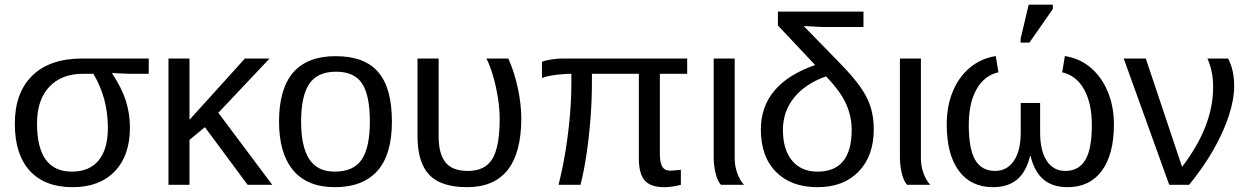

<svg xmlns="http://www.w3.org/2000/svg" viewBox="-20 -773 5220 803"><path d="M523.4 -239.7Q523.4 -122.1 459.7 -56.2Q396 9.8 284.2 9.8Q167 9.8 104.5 -58.8Q42 -127.4 42 -255.9Q42 -385.3 115.2 -456.8Q188.5 -528.3 324.2 -528.3H602.1V-464.4H521.5L449.2 -467.3V-465.3Q488.8 -406.2 506.1 -352.1Q523.4 -297.9 523.4 -239.7ZM431.2 -238.3Q431.2 -362.8 370.6 -464.4H327.1Q237.3 -464.4 186 -409.7Q134.8 -355 134.8 -256.8Q134.8 -55.2 280.3 -55.2Q354 -55.2 392.6 -102.3Q431.2 -149.4 431.2 -238.3Z M772.5 -188V0H684.6V-528.3H772.5V-272L1004.4 -528.3H1107.4L893.1 -301.3L1118.7 0H1015.6L836.9 -241.2Z M1619.1 -264.6Q1619.1 -126 1558.1 -58.1Q1497.1 9.8 1380.9 9.8Q1265.1 9.8 1206.1 -60.8Q1147 -131.3 1147 -264.6Q1147 -538.1 1383.8 -538.1Q1504.9 -538.1 1562 -471.4Q1619.1 -404.8 1619.1 -264.6ZM1526.9 -264.6Q1526.9 -374 1494.4 -423.6Q1461.9 -473.1 1385.3 -473.1Q1308.1 -473.1 1273.7 -422.6Q1239.3 -372.1 1239.3 -264.6Q1239.3 -160.2 1273.2 -107.7Q1307.1 -55.2 1379.9 -55.2Q1459 -55.2 1492.9 -106Q1526.9 -156.7 1526.9 -264.6Z M2160.2 -278.8Q2160.2 9.8 1933.1 9.8Q1824.2 9.8 1775.1 -42Q1726.1 -93.8 1726.1 -204.6V-528.3H1814.5V-201.7Q1814.5 -130.4 1843 -94.2Q1871.6 -58.1 1937 -58.1Q2008.8 -58.1 2039.3 -108.6Q2069.8 -159.2 2069.8 -276.9Q2069.8 -318.8 2062 -366.7Q2054.2 -414.6 2041.5 -457.8Q2028.8 -501 2014.2 -528.3H2106Q2131.8 -470.7 2146 -403.3Q2160.2 -335.9 2160.2 -278.8Z M2757.8 9.8Q2701.7 9.8 2676.8 -17.8Q2651.9 -45.4 2651.9 -110.8V-464.4H2455.6V-429.2Q2455.6 -355 2449.7 -278.3Q2443.8 -201.7 2433.3 -130.4Q2422.9 -59.1 2407.7 0H2315.9Q2333 -67.4 2345 -140.6Q2356.9 -213.9 2363.3 -286.9Q2369.6 -359.9 2369.6 -425.3V-464.4Q2348.1 -464.4 2322.8 -461.9Q2297.4 -459.5 2276.4 -455.3Q2255.4 -451.2 2246.6 -446.3V-514.2Q2258.3 -520 2284.4 -524.2Q2310.5 -528.3 2335.9 -528.3H2854V-464.4H2739.7V-129.9Q2739.7 -92.8 2750 -75.7Q2760.3 -58.6 2785.6 -59.1Q2796.4 -59.6 2806.6 -60.8Q2816.9 -62 2827.6 -63V0Q2789.6 9.8 2757.8 9.8Z M2995.1 0Q2980.5 -15.6 2972.7 -48.6Q2964.8 -81.5 2964.8 -115.2V-528.3H3052.7V-110.8Q3052.7 -79.1 3063.2 -49.3Q3073.7 -19.5 3091.8 0Z M3634.3 -231.9Q3634.3 -121.1 3571.3 -55.7Q3508.3 9.8 3398.9 9.8Q3288.6 9.8 3225.3 -54.2Q3162.1 -118.2 3162.1 -231Q3162.1 -421.9 3389.2 -501L3233.4 -666.5V-724.6H3591.3V-660.2H3416.5L3341.3 -664.1L3495.6 -505.9Q3548.3 -451.7 3578.6 -408.7Q3608.9 -365.7 3621.6 -324Q3634.3 -282.2 3634.3 -231.9ZM3542 -230Q3542 -285.2 3519 -337.6Q3496.1 -390.1 3434.6 -453.6Q3347.2 -422.4 3300.8 -364.3Q3254.4 -306.2 3254.4 -230Q3254.4 -147.5 3292.7 -101.3Q3331.1 -55.2 3398.9 -55.2Q3542 -55.2 3542 -230Z M3773.9 0Q3759.3 -15.6 3751.5 -48.6Q3743.7 -81.5 3743.7 -115.2V-528.3H3831.5V-110.8Q3831.5 -79.1 3842 -49.3Q3852.5 -19.5 3870.6 0Z M4330.1 -219.2Q4330.1 -142.6 4357.9 -100.3Q4385.7 -58.1 4435.5 -58.1Q4491.2 -58.1 4518.8 -103.5Q4546.4 -148.9 4546.4 -250Q4546.4 -340.3 4514.2 -398.7Q4481.9 -457 4422.4 -470.7L4433.6 -538.6Q4497.6 -528.3 4543.5 -488.3Q4589.4 -448.2 4614 -387.2Q4638.7 -326.2 4638.7 -252.4Q4638.7 -127.4 4588.1 -58.8Q4537.6 9.8 4444.8 9.8Q4383.3 9.8 4345 -21.7Q4306.6 -53.2 4290 -120.6H4288.1Q4271.5 -53.2 4233.2 -21.7Q4194.8 9.8 4133.3 9.8Q4040.5 9.8 3990 -58.8Q3939.5 -127.4 3939.5 -252.4Q3939.5 -328.6 3964.4 -389.4Q3989.3 -450.2 4035.4 -489.3Q4081.5 -528.3 4144.5 -538.6L4155.8 -470.7Q4097.7 -458 4064.7 -400.6Q4031.7 -343.3 4031.7 -250Q4031.7 -149.4 4058.8 -103.8Q4085.9 -58.1 4141.6 -58.1Q4191.4 -58.1 4220.2 -100.3Q4249 -142.6 4249 -219.2V-342.3H4330.1ZM4383.3 -735.4 4285.2 -594.7H4248.5V-610.8L4282.2 -753.4H4383.3Z M5141.6 -413.1Q5141.6 -356.4 5118.9 -287.6Q5096.2 -218.8 5054 -145Q5011.7 -71.3 4953.1 0H4870.1L4679.7 -528.3H4772L4923.8 -75.2Q5053.7 -244.6 5053.7 -408.7Q5053.7 -475.6 5029.8 -528.3H5116.2Q5141.6 -481 5141.6 -413.1Z"/></svg>

Font: Arimo
Style: Regular
Weight: 400
Designer: Steve Matteson
Foundry: Monotype Imaging Inc.
Version: Version 1.33